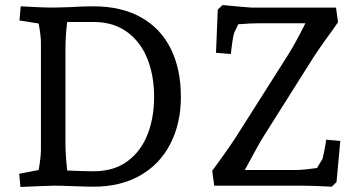

<svg xmlns="http://www.w3.org/2000/svg" viewBox="-20 -735 1432 760"><path d="M56 -47 133 -62Q142 -114 142 -140V-566Q142 -593 133 -642L57 -654L62 -710Q155 -705 177 -705Q208 -705 262 -707Q304 -710 350 -710Q460 -710 538 -666.5Q616 -623 656 -542Q696 -461 696 -352Q696 -247 654.5 -166Q613 -85 535 -40.5Q457 4 350 4Q324 4 274 2Q222 0 197 0Q174 0 61 5ZM246 -60Q321 -57 350 -57Q430 -57 483.5 -96Q537 -135 563.5 -201.5Q590 -268 590 -352Q590 -435 563.5 -502Q537 -569 483 -608.5Q429 -648 350 -648H246Q239 -594 239 -536V-170Q239 -123 246 -60ZM1179 0H828L820 -59Q901 -169 932 -221L1121 -519Q1151 -567 1189 -643H1008Q975 -643 923 -639L907 -605Q904 -598 900 -571Q896 -544 894 -521L835 -526L842 -697L861 -715Q943 -707 975 -705H1310L1318 -647L1295 -614Q1237 -535 1210 -491L1022 -193Q1005 -166 949 -62H1148Q1179 -62 1235 -70L1257 -107Q1260 -120 1264.5 -142Q1269 -164 1271 -182L1327 -177L1312 -14L1293 4Q1217 0 1179 0Z"/></svg>

Font: Andada Pro Medium
Style: Regular
Weight: 500
Designer: Carolina Giovagnoli
Foundry: Huerta Tipografica
Version: Version 3.005; ttfautohint (v1.8.4)